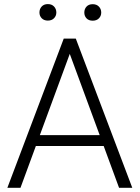

<svg xmlns="http://www.w3.org/2000/svg" viewBox="-20 -895 665 915"><path d="M547.4 0 474.1 -199.2H150.9L77.6 0H15.1L283.7 -710.9H341.3L610.4 0ZM169.9 -251H455.1L312.5 -638.2ZM168 -835.4Q168 -852.5 178.7 -864Q189.5 -875.5 208 -875.5Q226.6 -875.5 237.5 -864Q248.5 -852.5 248.5 -835.4Q248.5 -819.3 237.5 -808.1Q226.6 -796.9 208 -796.9Q189.5 -796.9 178.7 -808.1Q168 -819.3 168 -835.4ZM381.8 -835Q381.8 -852.1 392.3 -863.5Q402.8 -875 421.9 -875Q440.4 -875 451.4 -863.5Q462.4 -852.1 462.4 -835Q462.4 -818.8 451.4 -807.6Q440.4 -796.4 421.9 -796.4Q402.8 -796.4 392.3 -807.6Q381.8 -818.8 381.8 -835Z"/></svg>

Font: Vazirmatn RD ExtraLight
Style: Regular
Weight: 200
Designer: Saber Rastikerdar
Foundry: Saber Rastikerdar
Version: Version 32.102